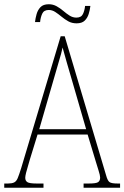

<svg xmlns="http://www.w3.org/2000/svg" viewBox="-23 -885 586 905"><path d="M-3 0V-20H15Q33 -20 43.5 -25Q54 -30 60.5 -45.5Q67 -61 77 -93L263 -714H282L477 -59Q484 -33 493.5 -26.5Q503 -20 531 -20H543V0H371V-20H396Q430 -20 439.5 -26.5Q449 -33 449 -48Q449 -58 441.5 -81.5Q434 -105 429 -122L390 -251H154L118 -134Q115 -122 109.5 -104.5Q104 -87 100 -71Q96 -55 96 -47Q96 -33 106 -26.5Q116 -20 150 -20H182V0ZM162 -276H383L319 -497Q304 -549 291.5 -591.5Q279 -634 272 -661Q267 -636 254 -593.5Q241 -551 230 -511ZM338 -775Q316 -775 299 -784.5Q282 -794 267 -806.5Q252 -819 237.5 -828.5Q223 -838 207 -838Q184 -838 176 -820.5Q168 -803 166 -781H142Q144 -799 149.5 -818.5Q155 -838 168 -851.5Q181 -865 207 -865Q227 -865 244 -855.5Q261 -846 275.5 -833.5Q290 -821 305 -811.5Q320 -802 337 -802Q360 -802 368 -819Q376 -836 378 -857H403Q401 -838 395 -819Q389 -800 376 -787.5Q363 -775 338 -775Z"/></svg>

Font: Noto Serif Tamil Condensed Thin
Style: Italic
Weight: 100
Width: 3
Italic angle: -12°
Designer: Indian Type Foundry, Tom Grace, and the Monotype Design Team
Foundry: Monotype Imaging Inc.
Version: Version 2.003; ttfautohint (v1.8.4.7-5d5b)